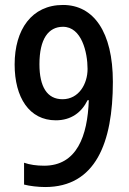

<svg xmlns="http://www.w3.org/2000/svg" viewBox="-20 -744 521 774"><path d="M435 -414C435 -616 357 -724 234 -724C108 -724 39 -625 39 -484C39 -351 98 -259 205 -259C267 -259 309 -291 333 -340H338C333 -196 290 -76 158 -76C127 -76 100 -80 77 -88V0C99 6 135 10 162 10C365 10 435 -168 435 -414ZM234 -636C309 -636 333 -533 333 -466C333 -406 298 -344 232 -344C170 -344 139 -394 139 -485C139 -587 175 -636 234 -636Z"/></svg>

Font: Noto Sans Myanmar UI Condensed Medium
Style: Regular
Weight: 500
Width: 3
Designer: Monotype Design Team
Foundry: Monotype Imaging Inc.
Version: Version 2.103